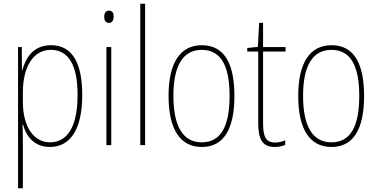

<svg xmlns="http://www.w3.org/2000/svg" viewBox="-20 -780 2028 1032"><path d="M254 -537C161 -537 119 -472 100 -403H98L97 -527H77V232H103V-21C103 -56 102 -88 101 -110H104C119 -51 162 10 248 10C355 10 422 -80 422 -270C422 -449 364 -537 254 -537ZM253 -512C350 -512 397 -427 397 -270C397 -86 334 -15 249 -15C163 -15 103 -96 103 -232V-284C103 -418 157 -512 253 -512Z M566 -723C546 -723 540 -706 540 -690C540 -672 547 -657 565 -657C583 -657 591 -671 591 -691C591 -707 586 -723 566 -723ZM578 -527H552V0H578Z M760 0V-760H734V0Z M1240 -264C1240 -428 1192 -537 1065 -537C947 -537 886 -440 886 -265C886 -88 946 10 1065 10C1183 10 1240 -87 1240 -264ZM912 -265C912 -423 961 -512 1065 -512C1175 -512 1214 -413 1214 -265C1214 -102 1168 -15 1064 -15C960 -15 912 -107 912 -265Z M1458 -14C1407 -14 1394 -49 1394 -119V-503H1515V-527H1394V-657H1373L1366 -528L1309 -522V-503H1368V-120C1368 -37 1386 10 1457 10C1481 10 1497 5 1513 -1V-26C1499 -19 1479 -14 1458 -14Z M1937 -264C1937 -428 1889 -537 1762 -537C1644 -537 1583 -440 1583 -265C1583 -88 1643 10 1762 10C1880 10 1937 -87 1937 -264ZM1609 -265C1609 -423 1658 -512 1762 -512C1872 -512 1911 -413 1911 -265C1911 -102 1865 -15 1761 -15C1657 -15 1609 -107 1609 -265Z"/></svg>

Font: Noto Sans Thai Cond Thin
Style: Regular
Weight: 100
Width: 3
Designer: Monotype Design Team
Foundry: Monotype Imaging Inc.
Version: Version 2.002